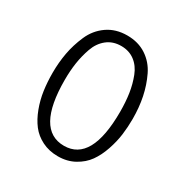

<svg xmlns="http://www.w3.org/2000/svg" viewBox="-166 -848 962 997"><g transform="rotate(30 315.0 -350.0)"><path d="M315 12Q262 12 220 -9Q178 -30 151.5 -64.5Q125 -99 107 -147Q89 -195 82 -245Q75 -295 75 -350Q75 -412 85.5 -469.5Q96 -527 121 -584.5Q146 -642 196 -677Q246 -712 315 -712Q381 -712 429.5 -680Q478 -648 504 -594Q530 -540 542.5 -479.5Q555 -419 555 -350Q555 -302 549 -255.5Q543 -209 526 -159Q509 -109 483 -72.5Q457 -36 413.5 -12Q370 12 315 12ZM315 -51Q480 -51 480 -350Q480 -409 472.5 -458.5Q465 -508 447.5 -553Q430 -598 396 -623.5Q362 -649 315 -649Q265 -649 230 -621Q195 -593 178.5 -546Q162 -499 155 -451.5Q148 -404 148 -350Q148 -51 315 -51Z"/></g></svg>

Font: Overpass Light
Style: Regular
Weight: 300
Designer: Delve Withrington, Thomas Jockin
Foundry: Delve Fonts
Version: Version 3.000;DELV;Overpass